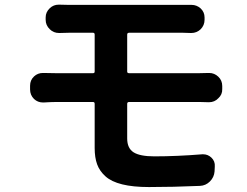

<svg xmlns="http://www.w3.org/2000/svg" viewBox="-20 -751 1040 807"><path d="M522.5 -322.3Q514.6 -322.3 514.6 -314.5V-168.9Q514.6 -127.9 541.5 -110.8Q568.4 -93.8 628.9 -93.8Q722.7 -93.8 830.1 -102.5Q832 -102.5 834 -102.5Q853.5 -102.5 868.2 -88.9Q884.8 -73.2 882.8 -50.8L881.8 -30.3Q879.9 -5.9 862.3 11.7Q844.7 29.3 820.3 30.3Q706.1 35.2 606.4 35.2Q539.1 35.2 493.7 23.9Q448.2 12.7 423.3 -9.8Q398.4 -32.2 388.2 -60.5Q377.9 -88.9 377.9 -128.9V-314.5Q377.9 -322.3 371.1 -322.3H214.8Q197.3 -322.3 164.1 -320.3Q162.1 -320.3 160.2 -320.3Q138.7 -320.3 123 -335Q106.4 -351.6 106.4 -375V-390.6Q106.4 -414.1 123 -429.7Q138.7 -444.3 160.2 -444.3Q162.1 -444.3 163.1 -444.3Q195.3 -443.4 214.8 -443.4H371.1Q377.9 -443.4 377.9 -450.2V-605.5Q377.9 -613.3 371.1 -613.3H268.6Q248 -613.3 229.5 -612.3Q228.5 -612.3 228.5 -612.3Q205.1 -612.3 189.5 -627.9Q171.9 -644.5 171.9 -668V-677.7Q171.9 -700.2 189.5 -716.8Q205.1 -731.4 226.6 -731.4Q227.5 -731.4 229.5 -731.4Q251 -730.5 268.6 -730.5H750Q766.6 -730.5 782.2 -730.5Q784.2 -730.5 785.2 -730.5Q806.6 -730.5 823.2 -715.8Q839.8 -700.2 839.8 -677.7V-668Q839.8 -644.5 823.2 -627.9Q806.6 -612.3 784.2 -612.3Q783.2 -612.3 782.2 -612.3Q765.6 -613.3 750 -613.3H522.5Q514.6 -613.3 514.6 -605.5V-450.2Q514.6 -443.4 522.5 -443.4H817.4Q831.1 -443.4 856.4 -444.3Q857.4 -444.3 859.4 -444.3Q880.9 -444.3 897.5 -428.7Q914.1 -413.1 914.1 -389.6V-377Q915 -353.5 897.5 -337.9Q881.8 -321.3 858.4 -321.3Q858.4 -321.3 857.4 -321.3Q842.8 -322.3 820.3 -322.3Z"/></svg>

Font: Gen Jyuu Gothic Bold
Style: Bold
Weight: 700
Designer: [Source Han Sans]
Ryoko NISHIZUKA  (kana & ideographs); Paul D. Hunt (Latin, Greek & Cyrillic); Wenlong ZHANG  (bopomofo
Version: Version 1.002.20150607